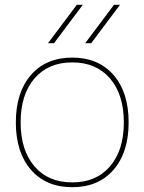

<svg xmlns="http://www.w3.org/2000/svg" viewBox="-20 -770 602 800"><path d="M360 -590H335L455 -750H480ZM205 -590H180L300 -750H325ZM109 -62.5Q46 -135 46 -260Q46 -385 109 -457.5Q172 -530 281 -530Q390 -530 453 -457.5Q516 -385 516 -260Q516 -135 453 -62.5Q390 10 281 10Q172 10 109 -62.5ZM123.5 -77Q181 -10 281 -10Q381 -10 438.5 -77Q496 -144 496 -260Q496 -376 438.5 -443Q381 -510 281 -510Q181 -510 123.5 -443Q66 -376 66 -260Q66 -144 123.5 -77Z"/></svg>

Font: Mplus 1p Thin
Style: Regular
Weight: 250
Version: Version 1.061